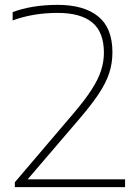

<svg xmlns="http://www.w3.org/2000/svg" viewBox="-20 -769 574 789"><path d="M41 0V-20L282 -303Q328.5 -357.5 356 -400Q383.5 -442.5 395.2 -479Q407 -515.5 407 -552Q407 -637 359.2 -676.5Q311.5 -716 217 -716Q116 -716 32 -685V-719Q69.5 -733.5 116 -741.2Q162.5 -749 217 -749Q325 -749 383.5 -701.5Q442 -654 442 -554Q442 -510 429.2 -470Q416.5 -430 386.5 -384.5Q356.5 -339 305 -279L93.5 -32H494V0Z"/></svg>

Font: Encode Sans Expanded Thin
Style: Regular
Weight: 100
Width: 7
Designer: Multiple Designers
Foundry: Impallari Type
Version: Version 3.000; ttfautohint (v1.8.3) -l 8 -r 50 -G 200 -x 14 